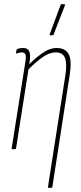

<svg xmlns="http://www.w3.org/2000/svg" viewBox="-20 -715 386 920"><path d="M214 185Q209 185 210 180L293 -353Q302 -410 291.5 -437Q281 -464 247 -464Q216 -464 182 -439.5Q148 -415 112 -378L115 -402Q146 -434 181.5 -459.5Q217 -485 252 -485Q293 -485 309 -455.5Q325 -426 314 -356L231 180Q230 185 225 185ZM40 0Q35 0 36 -5L101 -415Q106 -444 102 -454Q98 -464 83 -464Q78 -464 72.5 -462.5Q67 -461 61 -459Q56 -457 57 -463L59 -475Q60 -478 61.5 -479Q63 -480 65 -481Q70 -483 77.5 -484Q85 -485 91 -485Q113 -485 120 -469.5Q127 -454 122 -420L118 -394L117 -386L57 -5Q56 0 53 0ZM221 -546Q219 -546 218.5 -547.5Q218 -549 219 -553L270 -690Q271 -693 272 -694Q273 -695 276 -695H288Q290 -695 291 -693.5Q292 -692 291 -689L237 -550Q236 -546 230 -546Z"/></svg>

Font: Sofia Sans Extra Condensed Thin
Style: Italic
Weight: 250
Italic angle: -9°
Version: Version 4.100